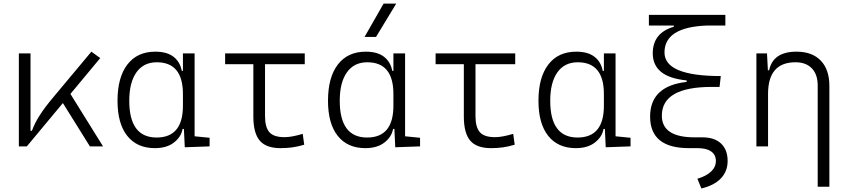

<svg xmlns="http://www.w3.org/2000/svg" viewBox="-20 -815 4728 1069"><path d="M85 0V-517.6H149.9V-86.9H157.7Q173.8 -130.9 202.6 -175.3Q231.4 -219.7 275.9 -272.5L488.8 -527.3L538.1 -491.7L372.1 -292L553.7 0H480.5L330.1 -241.2L129.4 0Z M842.3 9.8Q743.2 9.8 688.7 -58.3Q634.3 -126.5 634.3 -253.9Q634.3 -384.3 689.2 -455.8Q744.1 -527.3 844.7 -527.3Q909.7 -527.3 946.3 -498.8Q982.9 -470.2 992.2 -420.4H998.5V-517.6H1063.5V-56.2L1147 -47.9V0L1008.8 4.9L1003.9 -97.2H996.6Q988.8 -52.7 948.5 -21.5Q908.2 9.8 842.3 9.8ZM998.5 -226.1V-291.5Q998.5 -468.3 853 -468.3Q779.3 -468.3 739.5 -412.1Q699.7 -356 699.7 -253.9Q699.7 -49.3 852.1 -49.3Q998.5 -49.3 998.5 -226.1Z M1541.5 9.8Q1461.9 9.8 1426.3 -32Q1390.6 -73.7 1390.6 -166.5V-457.5H1233.4V-517.6H1676.8V-457.5H1455.6V-168.5Q1455.6 -106.9 1479.7 -79.1Q1503.9 -51.3 1564.5 -51.3Q1604 -51.3 1665.5 -69.8L1673.8 -9.3Q1639.6 1 1608.6 5.4Q1577.6 9.8 1541.5 9.8Z M2014.2 9.8Q1915 9.8 1860.6 -58.3Q1806.2 -126.5 1806.2 -253.9Q1806.2 -384.3 1861.1 -455.8Q1916 -527.3 2016.6 -527.3Q2081.5 -527.3 2118.2 -498.8Q2154.8 -470.2 2164.1 -420.4H2170.4V-517.6H2235.4V-56.2L2318.8 -47.9V0L2180.7 4.9L2175.8 -97.2H2168.5Q2160.6 -52.7 2120.4 -21.5Q2080.1 9.8 2014.2 9.8ZM2170.4 -226.1V-291.5Q2170.4 -468.3 2024.9 -468.3Q1951.2 -468.3 1911.4 -412.1Q1871.6 -356 1871.6 -253.9Q1871.6 -49.3 2023.9 -49.3Q2170.4 -49.3 2170.4 -226.1ZM2009.8 -609.4 2115.7 -794.9H2186L2073.7 -609.4Z M2713.4 9.8Q2633.8 9.8 2598.1 -32Q2562.5 -73.7 2562.5 -166.5V-457.5H2405.3V-517.6H2848.6V-457.5H2627.4V-168.5Q2627.4 -106.9 2651.6 -79.1Q2675.8 -51.3 2736.3 -51.3Q2775.9 -51.3 2837.4 -69.8L2845.7 -9.3Q2811.5 1 2780.5 5.4Q2749.5 9.8 2713.4 9.8Z M3186 9.8Q3086.9 9.8 3032.5 -58.3Q2978 -126.5 2978 -253.9Q2978 -384.3 3033 -455.8Q3087.9 -527.3 3188.5 -527.3Q3253.4 -527.3 3290 -498.8Q3326.7 -470.2 3335.9 -420.4H3342.3V-517.6H3407.2V-56.2L3490.7 -47.9V0L3352.5 4.9L3347.7 -97.2H3340.3Q3332.5 -52.7 3292.2 -21.5Q3252 9.8 3186 9.8ZM3342.3 -226.1V-291.5Q3342.3 -468.3 3196.8 -468.3Q3123 -468.3 3083.3 -412.1Q3043.5 -356 3043.5 -253.9Q3043.5 -49.3 3195.8 -49.3Q3342.3 -49.3 3342.3 -226.1Z M3815.4 9.8Q3599.6 9.8 3599.6 -166Q3599.6 -336.4 3803.2 -358.9V-367.2Q3706.5 -377 3660.4 -415Q3614.3 -453.1 3614.3 -518.1Q3614.3 -631.8 3731.4 -666V-672.9H3592.8V-732.4H4018.6V-672.9H3918Q3679.7 -664.6 3679.7 -522.9Q3679.7 -391.6 3993.2 -391.6L3986.3 -331.1H3942.9Q3665 -331.1 3665 -170.9Q3665 -50.3 3847.7 -50.3H3891.1Q3958 -50.3 3994.6 -15.9Q4031.2 18.6 4031.2 81.1Q4031.2 138.7 3993.9 178Q3956.5 217.3 3885.3 234.4L3862.8 180.2Q3911.6 166 3938.7 140.6Q3965.8 115.2 3965.8 81.1Q3965.8 46.9 3939.5 28.3Q3913.1 9.8 3864.7 9.8Z M4532.7 224.6V-338.4Q4532.7 -400.9 4500 -434.6Q4467.3 -468.3 4409.2 -468.3Q4256.3 -468.3 4256.3 -292.5V0H4191.4V-517.6H4250.5L4255.4 -423.8H4262.2Q4284.2 -527.3 4414.6 -527.3Q4502 -527.3 4549.8 -477.5Q4597.7 -427.7 4597.7 -336.9V224.6Z"/></svg>

Font: Cascadia Mono PL Light
Style: Regular
Weight: 300
Monospace: yes
Designer: Aaron Bell
Foundry: Saja Typeworks
Version: Version 2404.023; ttfautohint (v1.8.4)